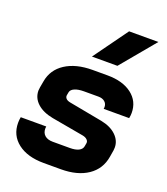

<svg xmlns="http://www.w3.org/2000/svg" viewBox="-138 -845 826 949"><g transform="rotate(20 274.5 -370.0)"><path d="M16 -136Q16 -151 19 -166H153Q152 -162 152 -155Q152 -132 167 -119Q182 -106 209 -106H299Q328 -106 345 -114.5Q362 -123 365 -139L368 -156Q370 -166 361.5 -174.5Q353 -183 337 -186L169 -216Q116 -226 86 -253.5Q56 -281 56 -320Q56 -326 58 -338L64 -371Q75 -435 130.5 -471Q186 -507 273 -507H351Q432 -507 479.5 -470.5Q527 -434 527 -373Q527 -360 524 -345H390Q391 -348 391 -354Q391 -372 378.5 -382.5Q366 -393 345 -393H269Q239 -393 220.5 -385Q202 -377 199 -363L196 -347Q194 -337 201 -329Q208 -321 224 -318L400 -285Q450 -275 478.5 -247.5Q507 -220 507 -184Q507 -174 506 -169L500 -133Q489 -66 434.5 -29Q380 8 293 8H203Q117 8 66.5 -31Q16 -70 16 -136ZM377 -748H531L381 -568H247Z"/></g></svg>

Font: Bai Jamjuree
Style: Bold Italic
Weight: 700
Italic angle: -10°
Designer: Katatrad Aksorn Co.,Ltd.
Foundry: Cadson Demak Co.,Ltd.
Version: Version 1.000; ttfautohint (v1.6)